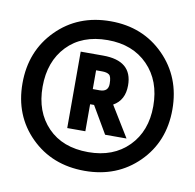

<svg xmlns="http://www.w3.org/2000/svg" viewBox="-59 -887 582 574"><g transform="rotate(10 232.0 -600.0)"><path d="M236 -618Q262 -618 262 -642Q262 -664 255 -669.5Q248 -675 233 -675H215V-618ZM340 -490H275L227 -572H215V-490H160V-722H228Q317 -722 317 -647Q317 -602 283 -583ZM234 -430Q310 -430 356 -476.5Q402 -523 402 -599Q402 -676 356 -723Q310 -770 234 -770Q156 -770 111 -723Q66 -676 66 -599Q66 -523 111 -476.5Q156 -430 234 -430ZM233 -373Q134 -373 69.5 -437Q5 -501 5 -599Q5 -697 69.5 -762Q134 -827 233 -827Q331 -827 395.5 -762Q460 -697 460 -599Q460 -501 395.5 -437Q331 -373 233 -373Z"/></g></svg>

Font: LXGW 975 Gothic SC
Style: Regular
Weight: 400
Version: Version 2.01;February 25, 2021